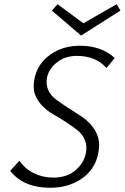

<svg xmlns="http://www.w3.org/2000/svg" viewBox="-20 -880 589 907"><path d="M549 -830 363 -712 225 -830 252 -860 374 -770 531 -860ZM144 -514Q160 -582 219 -623Q278 -664 357 -664Q459 -664 522 -606L483 -559Q432 -616 343 -616Q287 -616 248.5 -585Q210 -554 202 -513Q196 -481 208 -454.5Q220 -428 244.5 -410Q269 -392 299.5 -372Q330 -352 359.5 -333.5Q389 -315 412 -288Q435 -261 444 -229Q453 -197 443 -149Q426 -77 364.5 -35Q303 7 217 7Q91 7 28 -73L72 -121Q97 -83 139.5 -62Q182 -41 232 -41Q294 -41 334.5 -74Q375 -107 385 -154Q393 -189 381 -218Q369 -247 345 -265.5Q321 -284 290.5 -304Q260 -324 230 -341Q200 -358 177 -383Q154 -408 144 -438Q134 -468 144 -514Z"/></svg>

Font: EauTest Semilight
Style: Italic
Weight: 300
Italic angle: -12°
Designer: Christian Thalmann (Catharsis Fonts)
Version: Version 0.001;PS 000.001;hotconv 1.0.88;makeotf.lib2.5.64775